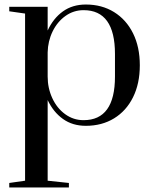

<svg xmlns="http://www.w3.org/2000/svg" viewBox="-20 -547 682 850"><path d="M21 263 91 253V-487L21 -497V-517H191V-412Q216 -466 258.5 -496.5Q301 -527 360 -527Q431 -527 485 -493.5Q539 -460 569 -399.5Q599 -339 599 -258Q599 -177 569 -116.5Q539 -56 485 -23Q431 10 360 10Q301 10 258.5 -20.5Q216 -51 191 -104V253L285 263V283H21ZM489 -208V-308Q489 -502 350 -502Q306 -502 270 -476.5Q234 -451 213 -408Q192 -365 191 -315V-208Q191 -157 211.5 -112.5Q232 -68 268.5 -41.5Q305 -15 350 -15Q489 -15 489 -208Z"/></svg>

Font: Prata
Style: Regular
Weight: 400
Designer: Ivan Petrov
Foundry: Cyreal
Version: Version 2.000